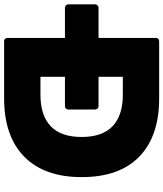

<svg xmlns="http://www.w3.org/2000/svg" viewBox="-40 -822 774 909"><g transform="rotate(90 346.5 -367.0)"><path d="M395 -288H-72Q-78 -288 -83 -292.5Q-88 -297 -88 -304V-431Q-88 -437 -83 -442Q-78 -447 -72 -447H395Q401 -447 405.5 -442Q410 -437 410 -431V-304Q410 -297 405.5 -292.5Q401 -288 395 -288ZM340 -172Q438 -172 489 -220.5Q540 -269 540 -367Q540 -465 489 -513.5Q438 -562 340 -562H255V-172ZM358 0H87Q72 0 71 -16V-718Q71 -733 87 -734H358Q536 -734 633 -640Q730 -546 730 -367Q730 -190 633 -95Q536 0 358 0Z"/></g></svg>

Font: YamahaIndonesia935. App XBold
Style: Regular
Weight: 800
Designer: Dalton Maag Ltd
Foundry: Dalton Maag Ltd
Version: Version 1.002; January 01, 2024; Regular/Italic